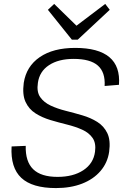

<svg xmlns="http://www.w3.org/2000/svg" viewBox="-20 -951 640 978"><path d="M265 7Q144 7 88.5 -45Q33 -97 39 -205L111 -208Q109 -128 149 -89Q189 -50 273 -50Q353 -50 404.5 -84Q456 -118 464 -178Q470 -222 451.5 -248.5Q433 -275 398.5 -290.5Q364 -306 321.5 -316.5Q279 -327 237 -339.5Q195 -352 161 -373.5Q127 -395 110 -432Q93 -469 101 -529Q114 -613 182.5 -660Q251 -707 363 -707Q481 -707 537 -660Q593 -613 586 -519L513 -513Q517 -583 478.5 -617Q440 -651 355 -651Q278 -651 229.5 -619Q181 -587 173 -529Q166 -483 185 -456Q204 -429 238.5 -413Q273 -397 315 -386.5Q357 -376 399.5 -363.5Q442 -351 475.5 -330Q509 -309 526.5 -273Q544 -237 536 -178Q528 -122 492 -80Q456 -38 398 -15.5Q340 7 265 7ZM539 -901 376 -749H346L224 -901L256 -931L384 -806H351L516 -931Z"/></svg>

Font: Pathway Extreme 28pt Light
Style: Italic
Weight: 300
Italic angle: -8°
Designer: Eduardo Rodriguez Tunni
Foundry: Eduardo Rodriguez Tunni
Version: Version 1.001;gftools[0.9.26]